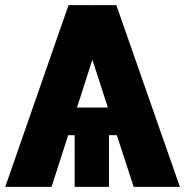

<svg xmlns="http://www.w3.org/2000/svg" viewBox="-20 -731 732 751"><path d="M437 -202.1H406.2V0H272V-202.1H246.6L181.6 0H0.5L248 -710.9H339.8L341.3 -709L343.3 -710.9H435.1L683.6 0H502.9ZM281.2 -310.5H401.9L341.3 -497.6Z"/></svg>

Font: Roboto Black
Style: Regular
Weight: 900
Designer: Google
Version: Version 2.134; 2016